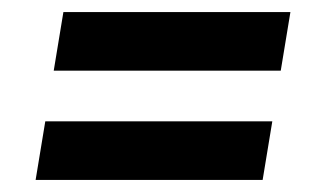

<svg xmlns="http://www.w3.org/2000/svg" viewBox="-20 -499 540 318"><path d="M69 -382 85 -479H461L445 -382ZM39 -201 55 -298H431L415 -201Z"/></svg>

Font: Iosevka Curly Slab XBdObl
Style: Regular
Weight: 800
Italic angle: -9°
Monospace: yes
Designer: Belleve Invis
Foundry: Belleve Invis
Version: Version 11.1.0; ttfautohint (v1.8.3)